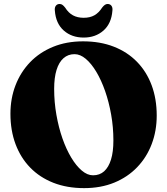

<svg xmlns="http://www.w3.org/2000/svg" viewBox="-20 -927 842 966"><path d="M398 -719Q484 -719 552.5 -692.2Q621 -665.5 669.2 -616Q717.5 -566.5 743 -498Q768.5 -429.5 768.5 -345.5Q768.5 -268.5 743.2 -202Q718 -135.5 670.2 -85.8Q622.5 -36 555 -8.2Q487.5 19.5 403 19.5Q317.5 19.5 249 -7.2Q180.5 -34 132.2 -83.5Q84 -133 58.2 -201.8Q32.5 -270.5 32.5 -354.5Q32.5 -431.5 58 -497.8Q83.5 -564 131.2 -613.8Q179 -663.5 246.5 -691.2Q314 -719 398 -719ZM550.5 -220Q550.5 -287 539.2 -350.5Q528 -414 508.8 -469Q489.5 -524 464.5 -565.8Q439.5 -607.5 411.5 -631Q383.5 -654.5 355 -654.5Q322.5 -654.5 299.5 -634.2Q276.5 -614 264.5 -575.2Q252.5 -536.5 252.5 -480Q252.5 -413 263.8 -349.2Q275 -285.5 294.2 -230.5Q313.5 -175.5 338.5 -134Q363.5 -92.5 391.5 -68.8Q419.5 -45 448 -45Q481.5 -45 504 -65.2Q526.5 -85.5 538.5 -124.2Q550.5 -163 550.5 -220ZM401 -837.5Q433 -837.5 455.2 -850.2Q477.5 -863 494 -889Q501 -898 507.5 -902.5Q514 -907 521 -907Q534 -907 540.8 -897.8Q547.5 -888.5 545.5 -873Q540.5 -808.5 500.5 -773.2Q460.5 -738 401 -738Q341 -738 301 -773.2Q261 -808.5 256 -873Q254 -888.5 260.8 -897.8Q267.5 -907 280 -907Q288 -907 294.2 -902.5Q300.5 -898 307.5 -889Q324.5 -862 347.2 -849.8Q370 -837.5 401 -837.5Z"/></svg>

Font: Fraunces ExtraBold
Style: Regular
Weight: 800
Version: Version 1.000;[b76b70a41]